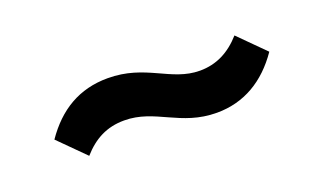

<svg xmlns="http://www.w3.org/2000/svg" viewBox="-32 -523 605 360"><g transform="rotate(-20 271.0 -343.5)"><path d="M358 -278C412 -278 456 -304 489 -352L438 -403C415 -377 388 -363 355 -363C297 -363 263 -409 187 -409C130 -409 87 -383 54 -335L105 -284C128 -310 154 -324 189 -324C251 -324 285 -278 358 -278Z"/></g></svg>

Font: Outfit
Style: Regular
Weight: 400
Designer: Rodrigo Fuenzalida
Foundry: fragTYPE
Version: Version 1.100;gftools[0.9.27]